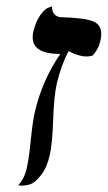

<svg xmlns="http://www.w3.org/2000/svg" viewBox="-20 -582 339 605"><path d="M64 -51Q71 -80 77 -140.5Q83 -201 90 -230Q113 -329 170 -412Q83 -412 83 -464Q83 -476 85 -482Q93 -515 107.5 -535Q122 -555 133 -558L144 -562Q143 -534 168 -528Q244 -526 271.5 -515.5Q299 -505 299 -476Q299 -462 295 -449Q290 -427 272 -407Q263 -404 253 -404Q228 -404 196 -421Q173 -377 159 -319Q150 -279 147.5 -204Q145 -129 137 -94Q128 -54 109.5 -30.5Q91 -7 77 -2Q63 3 48 3L37 2Q57 -19 64 -51Z"/></svg>

Font: Linux Libertine O
Style: Italic
Weight: 400
Italic angle: -12°
Designer: Philipp H. Poll
Foundry: Philipp H. Poll
Version: Version 5.1.6